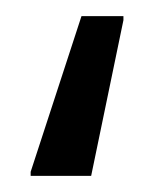

<svg xmlns="http://www.w3.org/2000/svg" viewBox="-20 -28 191 238"><path d="M18 190V185L81 -8H133V-3L93 190Z"/></svg>

Font: Assailand
Style: Regular
Weight: 400
Designer: Hector Gatti with collaboration of the Omnibus-Type team
Foundry: Omnibus-Type
Version: Version 0.072;October 19, 2019;FontCreator 12.0.0.2547 64-bi